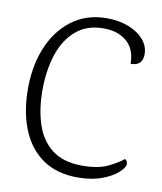

<svg xmlns="http://www.w3.org/2000/svg" viewBox="-80 -755 707 836"><g transform="rotate(10 273.5 -337.5)"><path d="M326 -690Q379 -690 421.5 -673.5Q464 -657 489 -628.5Q514 -600 514 -563Q514 -540 502 -526.5Q490 -513 461 -512Q461 -577 422 -610.5Q383 -644 319 -644Q247 -644 199 -604Q151 -564 127 -493.5Q103 -423 103 -332Q103 -250 124.5 -183.5Q146 -117 196 -78Q246 -39 330 -39Q401 -39 444 -60Q487 -81 509 -100Q515 -97 518 -91.5Q521 -86 521 -80Q521 -65 497 -42.5Q473 -20 427.5 -2.5Q382 15 319 15Q229 15 168 -26Q107 -67 75 -140Q43 -213 40 -310Q37 -419 70.5 -504.5Q104 -590 169.5 -640Q235 -690 326 -690Z"/></g></svg>

Font: Karma Variable Light
Style: Regular
Weight: 300
Designer: Joana Correia
Foundry: Indian Type Foundry
Version: Version 3.000